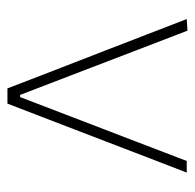

<svg xmlns="http://www.w3.org/2000/svg" viewBox="-24 -512 536 529"><g transform="rotate(90 244.5 -248.0)"><path d="M224 0Q206 -46.5 187.8 -94.2Q169.5 -142 152 -186.5L118 -274Q97 -328.5 75.5 -384Q54 -439.5 33 -494L65 -496Q92.5 -425 119 -355.5Q145.5 -286 173 -214.5L242 -35H248L317 -215Q344.5 -286.5 371 -355.5Q397.5 -424.5 424 -494H456Q435 -439.5 413.5 -383.8Q392 -328 371 -273L337 -184.5Q319 -137.5 301.5 -92.2Q284 -47 266 0Z"/></g></svg>

Font: Commissioner Thin
Style: Regular
Weight: 100
Designer: Kostas Bartsokas
Foundry: Kostas Bartsokas
Version: Version 1.001;gftools[0.9.23]